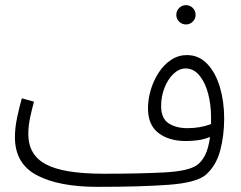

<svg xmlns="http://www.w3.org/2000/svg" viewBox="-20 -705 938 746"><path d="M359 21Q209 21 123.5 -24Q38 -69 38 -172Q38 -208 46.5 -248.5Q55 -289 65 -323L112 -310Q105 -285 97.5 -250.5Q90 -216 90 -184Q90 -103 158.5 -66.5Q227 -30 382 -30Q522 -30 617.5 -35Q713 -40 746 -64Q764 -77 777 -102.5Q790 -128 796 -173Q775 -164 751 -160.5Q727 -157 702 -157Q637 -157 596 -188Q555 -219 555 -284Q555 -320 566 -356.5Q577 -393 597 -423.5Q617 -454 645 -472.5Q673 -491 706 -491Q753 -491 785.5 -456.5Q818 -422 834.5 -366Q851 -310 851 -245Q851 -178 835.5 -120Q820 -62 781 -27Q745 5 635 13Q525 21 360 21ZM606 -293Q606 -245 635 -226Q664 -207 708 -207Q759 -207 800 -223Q800 -236 800 -251Q800 -297 789 -340Q778 -383 755.5 -411Q733 -439 701 -439Q676 -439 654 -418Q632 -397 619 -363.5Q606 -330 606 -293ZM703 -610Q687 -610 676 -621Q665 -632 665 -647Q665 -663 676 -674Q687 -685 703 -685Q718 -685 729 -674Q740 -663 740 -647Q740 -632 729 -621Q718 -610 703 -610Z"/></svg>

Font: Noto Sans Arabic SemCond Light
Style: Regular
Weight: 300
Width: 4
Designer: Monotype Design Team, Nadine Chahine, Nizar Qandah and Khaled Hosny
Foundry: Monotype Imaging Inc.
Version: Version 2.012; ttfautohint (v1.8.4.7-5d5b)